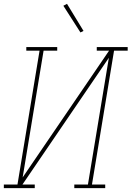

<svg xmlns="http://www.w3.org/2000/svg" viewBox="-38 -980 685 1000"><path d="M143 0H-18V-19H53L168 -716H99V-735H260V-716H189L80 -56L530 -716H466V-735H627V-716H556L441 -19H510V0H349V-19H420L529 -679L79 -19H143ZM381 -811 292 -950 311 -960 397 -819Z"/></svg>

Font: Iosevka HT Thin Extended
Style: Italic
Weight: 100
Width: 7
Italic angle: -9°
Monospace: yes
Designer: Belleve Invis
Foundry: Belleve Invis
Version: Version 32.3.0; ttfautohint (v1.8.4)